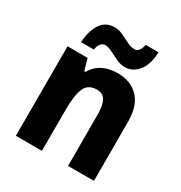

<svg xmlns="http://www.w3.org/2000/svg" viewBox="-177 -892 964 1020"><g transform="rotate(30 305.0 -381.5)"><path d="M369 -559Q449 -559 497 -510Q545 -461 545 -359V0H386V-313Q386 -370 370.5 -399Q355 -428 317 -428Q264 -428 245 -385Q226 -342 226 -253V0H66V-549H189L209 -479H217Q240 -520 279.5 -539.5Q319 -559 369 -559ZM117 -604Q121 -675 150 -718.5Q179 -762 233 -762Q260 -762 285 -750Q310 -738 334.5 -725.5Q359 -713 382 -713Q395 -713 406 -725Q417 -737 422 -763H501Q497 -683 463.5 -644Q430 -605 384 -605Q358 -605 331.5 -617.5Q305 -630 280.5 -642.5Q256 -655 235 -655Q224 -655 212 -643.5Q200 -632 196 -604Z"/></g></svg>

Font: Noto Sans Gurmukhi SemiCondensed ExtraBold
Style: Regular
Weight: 800
Width: 4
Designer: Jelle Bosma - Monotype Design Team
Foundry: Monotype Imaging Inc.
Version: Version 2.004; ttfautohint (v1.8.4.7-5d5b)